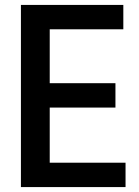

<svg xmlns="http://www.w3.org/2000/svg" viewBox="-20 -760 563 780"><path d="M65 -740H481V-641H182V-422H449V-323H182V-99H490V0H65Z"/></svg>

Font: Encode Sans Compressed
Style: SemiBold
Weight: 600
Designer: Pablo Impallari, Andres Torresi
Foundry: Pablo Impallari, Andres Torresi
Version: Version 1.000; ttfautohint (v1.00) -l 8 -r 50 -G 200 -x 14 -